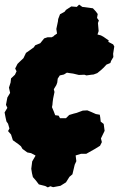

<svg xmlns="http://www.w3.org/2000/svg" viewBox="-30 -664 517 835"><path d="M178 151 167 145 139 138 126 121 113 106 109 89 106 70 110 38 124 14V12L105 2L89 -1L68 -16L61 -28L50 -37L26 -54L18 -79L5 -94L11 -105L5 -126L-2 -136L-6 -154L-10 -175L2 -195L-4 -208L2 -240L14 -260L9 -283L16 -305L18 -323L35 -339L42 -354L36 -366L46 -386L54 -394L72 -411L83 -434L96 -443L117 -458L123 -467L145 -476L162 -497L177 -502H195L204 -507L205 -509L218 -518L215 -538L222 -571L223 -581L231 -602L251 -613L257 -621L280 -636L304 -634L314 -644L328 -634L374 -628L387 -614L395 -603L392 -586L400 -575L396 -564L399 -529L394 -514L409 -510L420 -504L443 -488L441 -482L462 -471L467 -462L462 -430L463 -416L453 -399L450 -390L433 -383L421 -370L409 -359L393 -346L377 -340L367 -339L346 -336L337 -339L313 -338L288 -344L273 -346L261 -348L248 -340L230 -336L221 -322L219 -305L215 -294L204 -276L207 -264L201 -235L199 -220L198 -208L196 -198L204 -179L210 -163L225 -161L231 -150H257L271 -164L291 -170L303 -173L330 -183L350 -184L367 -177L387 -168L404 -165L406 -153L408 -135L421 -125L425 -95L409 -62L413 -46L405 -30L384 -17L345 5H322L299 12L302 37L295 52L285 94L272 105L257 129L233 144L201 150L189 146Z"/></svg>

Font: Winky Rough Black
Style: Italic
Weight: 900
Italic angle: -8.97852°
Designer: Simon Atzbach
Foundry: typofactur
Version: Version 1.206; ttfautohint (v1.8.4.7-5d5b)